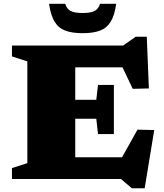

<svg xmlns="http://www.w3.org/2000/svg" viewBox="-20 -936 858 1004"><path d="M575.5 -492V-363.5V-235H492.5L483.5 -315H254.5V-414H483.5L492.5 -492ZM758.5 -473.5 674 -471.5 586.5 -656 656 -584H254.5V-698H624L689.5 -744H747.5ZM579.5 -44.5 699 -258 786.5 -256 736.5 48.5H669.5L612.5 0H254.5V-113.5H640.5ZM42.5 0V-57L123 -83V-615L42.5 -641V-698H373.5V0ZM412 -868Q455 -868 475 -878.8Q495 -889.5 503 -916H587.5Q579.5 -856.5 559.2 -823Q539 -789.5 503.2 -776Q467.5 -762.5 412 -762.5Q357 -762.5 321.2 -776Q285.5 -789.5 265.2 -823Q245 -856.5 236.5 -916H321Q329 -889.5 349.2 -878.8Q369.5 -868 412 -868Z"/></svg>

Font: Newsreader 9pt ExtraBold
Style: Regular
Weight: 800
Designer: Hugues Gentile
Foundry: Production Type
Version: Version 1.003